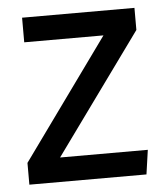

<svg xmlns="http://www.w3.org/2000/svg" viewBox="-44 -567 525 606"><g transform="rotate(-5 218.5 -263.5)"><path d="M404 -527V-457L129 -77H407L396 0H25V-69L299 -449H48V-527Z"/></g></svg>

Font: Fira Sans
Style: Regular
Weight: 400
Designer: Carrois Corporate & Edenspiekermann AG
Foundry: Carrois Corporate GbR & Edenspiekermann AG
Version: Version 4.106;PS 004.106;hotconv 1.0.70;makeotf.lib2.5.58329